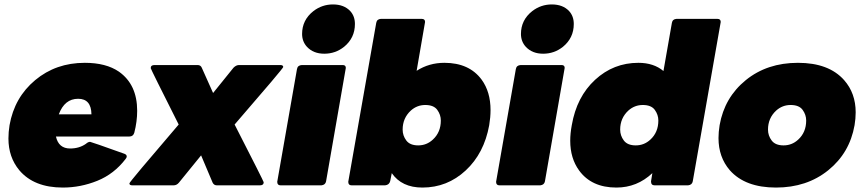

<svg xmlns="http://www.w3.org/2000/svg" viewBox="-20 -835 3898 865"><path d="M263 10Q133 10 67 -68Q18 -127 18 -211Q18 -240 23 -271Q45 -396 138.5 -474Q232 -552 362 -552Q458 -552 516 -512Q598 -454 598 -336Q598 -287 585 -237Q580 -220 563 -220H232Q244 -166 296 -166Q337 -166 367 -187Q377 -196 386 -196Q390 -196 541 -142Q551 -138 551 -130Q551 -125 546 -119Q494 -51 418.5 -20.5Q343 10 263 10ZM392 -320Q391 -390 332 -390Q271 -390 245 -320Z M1151 0H957Q944 0 938 -12L886 -135L786 -12Q776 0 762 0H576Q563 0 563 -9Q563 -15 785 -274Q659 -524 659 -528Q659 -542 676 -542H870Q884 -542 889 -530L940 -416L1032 -530Q1044 -542 1057 -542H1243Q1256 -542 1256 -533Q1256 -527 1037 -274Q1168 -18 1168 -14Q1168 0 1151 0Z M1441 -593Q1392 -593 1363 -624Q1341 -648 1341 -682Q1341 -745 1392 -785Q1431 -815 1480 -815Q1530 -815 1558 -785Q1579 -762 1579 -727Q1579 -664 1530 -624Q1491 -593 1441 -593ZM1428 0H1244Q1229 0 1229 -16L1318 -524Q1321 -541 1340 -542H1524Q1538 -542 1538 -529L1449 -18Q1446 -2 1428 0Z M1883 10Q1790 10 1745 -55Q1742 -37 1738 -19.5Q1734 -2 1715 0H1564Q1549 0 1549 -16L1675 -732Q1678 -749 1696 -750H1880Q1895 -750 1895 -736Q1895 -733 1857 -516Q1913 -552 1982 -552Q2094 -552 2150 -476Q2190 -421 2190 -339Q2190 -307 2184 -271Q2161 -144 2078 -67Q1995 10 1883 10ZM1864 -180Q1902 -180 1930 -206Q1966 -239 1966 -292Q1966 -318 1950 -340Q1934 -362 1896 -362Q1859 -362 1831 -337Q1794 -303 1794 -251Q1794 -224 1810.5 -202Q1827 -180 1864 -180Z M2427 -593Q2378 -593 2349 -624Q2327 -648 2327 -682Q2327 -745 2378 -785Q2417 -815 2466 -815Q2516 -815 2544 -785Q2565 -762 2565 -727Q2565 -664 2516 -624Q2477 -593 2427 -593ZM2414 0H2230Q2215 0 2215 -16L2304 -524Q2307 -541 2326 -542H2510Q2524 -542 2524 -529L2435 -18Q2432 -2 2414 0Z M2757 10Q2645 10 2589 -67Q2549 -122 2549 -201Q2549 -234 2556 -271Q2578 -399 2661 -475.5Q2744 -552 2856 -552Q2925 -552 2969 -515L3007 -732Q3010 -749 3028 -750H3212Q3227 -750 3227 -736Q3227 -733 3101 -18Q3098 -2 3080 0H2929Q2913 0 2913 -18L2919 -55Q2850 10 2757 10ZM2844 -180Q2882 -180 2910 -206Q2946 -239 2946 -292Q2946 -318 2930 -340Q2914 -362 2876 -362Q2839 -362 2811 -337Q2774 -303 2774 -251Q2774 -224 2790.5 -202Q2807 -180 2844 -180Z M3476 10Q3337 10 3268 -68Q3217 -127 3217 -213Q3217 -240 3222 -271Q3244 -396 3340 -474Q3436 -552 3575 -552Q3714 -552 3783 -474Q3835 -415 3835 -329Q3835 -301 3830 -271Q3808 -146 3711.5 -68Q3615 10 3476 10ZM3510 -180Q3548 -180 3576 -206Q3612 -239 3612 -292Q3612 -318 3596 -340Q3580 -362 3542 -362Q3505 -362 3477 -337Q3440 -303 3440 -251Q3440 -224 3456.5 -202Q3473 -180 3510 -180Z"/></svg>

Font: YamahaIndonesia935. App Black
Style: Italic
Weight: 900
Italic angle: -10°
Designer: Dalton Maag Ltd
Foundry: Dalton Maag Ltd
Version: Version 1.002; January 01, 2024; Regular/Italic